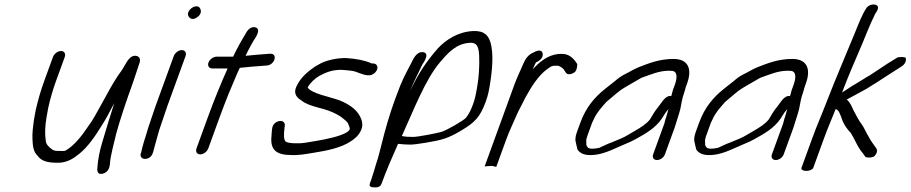

<svg xmlns="http://www.w3.org/2000/svg" viewBox="-20 -701 4017 847"><path d="M174.9 -343.2C158.6 -298.5 146.9 -255.9 137.5 -215.2L129.5 -171C125.6 -142.1 121.8 -113.2 123.2 -87.3C124.7 -58.3 125.9 -32.6 146.2 -13.4C159.6 5.8 183 17 231.2 17C276.8 18.4 305.8 -3.4 330.2 -22.9C367.4 -52.6 400.2 -100.9 425 -141.2C445.9 -173.1 464.6 -208.4 484 -246C465.6 -188.8 447.8 -129.1 432.3 -77.7C419.2 -34.9 412.1 2 409.7 37.7C408.8 44.3 405.4 72.1 433.6 65.1C460.4 58.4 463.5 33.2 464.7 24.3C467.3 -16.6 481.6 -62.2 493.3 -113.7C509.8 -174.4 539.4 -262.1 565 -332.4C575.6 -361.6 580.4 -380.1 588.4 -402.2C591.5 -410.7 595.1 -422.1 596.4 -426.6C601.8 -445.3 590 -456.6 572.4 -454.7C545.5 -451.7 531.4 -410.8 516.8 -390.5C493.1 -358.8 472.7 -323.5 452.1 -285.7L425.1 -236.8C410.1 -209.7 388.1 -168.8 372.7 -148.9C342.4 -103.7 309.2 -59.7 269.1 -36.7C268.1 -36.2 263.3 -34.4 251.9 -35H251.5C223.3 -35 218.2 -35.7 209.4 -42.2C194.2 -53.5 182.7 -64.3 181.7 -81.8C177.2 -108.6 178.8 -145.8 185 -181.8L192.7 -225C200.8 -261.6 212.4 -303.2 227.2 -343.9L265.6 -449.5C270.7 -463.6 264.1 -476 249.3 -476C234.4 -476 218.7 -463.6 213.6 -449.5Z M666.8 -234.6C657.4 -208.8 647.3 -175.6 638.8 -152.1C634.6 -140.5 630.4 -127 626.7 -113.4C618 -85.5 608.5 -57.3 602.9 -28.9L600.5 -22.3C594.8 8.4 644.8 7.9 654.1 -26.6L656.3 -32.6C657.3 -37.2 658.9 -43.5 661.8 -53.4C670.9 -84.2 679.4 -120.7 690.8 -152.1C700 -177.5 709.5 -208.9 718.8 -234.6L798.5 -453.5C803.6 -467.6 797 -480 782.1 -480C767.3 -480 751.6 -467.6 746.5 -453.5ZM850 -624.9C873 -641.2 865.9 -659.1 861.9 -665.3C846.6 -689.4 795.8 -653.3 812.5 -627.8C816.1 -622.1 827.3 -608.9 850 -624.9Z M916.7 -399H984.1C953.9 -331.8 924.3 -259 897.5 -185.5L846.9 -46.5C841.8 -32.4 848.4 -20 863.3 -20C878.2 -20 893.8 -32.4 898.9 -46.5L949.5 -185.5C961.7 -218.9 975.1 -253.8 988 -285.8C1005.4 -325.1 1019.5 -363.9 1037.8 -401.7C1073.2 -405.6 1108.5 -408.6 1144 -411L1156.5 -412C1191.6 -413.6 1206.7 -464 1173.4 -464H1172.9L1158.1 -463C1126.1 -460.6 1097 -458.4 1063.2 -454.8C1070.9 -470.8 1078.5 -486.1 1086.1 -499.5L1098.5 -521.6C1102.2 -527.3 1137.9 -574.3 1104.6 -580.8C1081.4 -585.3 1066.9 -559.7 1062.6 -550.7C1044.2 -520.7 1026.2 -488.6 1008.4 -451H935.7C921.5 -451 905.1 -439.9 899.7 -425C894.3 -410.1 902.6 -399 916.7 -399Z M1628.7 -421H1620.7C1619.9 -421 1617.4 -421.7 1615.4 -423C1588 -434.9 1552.7 -441.9 1505.8 -445H1505.2C1466 -445 1426.8 -436.3 1397.9 -423.1L1371.3 -408.3C1343.5 -389.4 1309.1 -363.3 1290.2 -324.5C1269 -285.2 1294.4 -267.3 1310 -257.6C1327.6 -243.3 1350.5 -235.2 1386.8 -225.5C1448 -210.5 1485.8 -189.9 1513.6 -159.9C1515.1 -157.7 1523.4 -138.6 1523.2 -132.5L1522.8 -131.5C1520.5 -125.1 1518.3 -123.2 1507.8 -116.2C1480.4 -99.8 1421.4 -87 1371.3 -78.7C1338.4 -73.3 1311.8 -67.3 1285.6 -69H1285C1264.5 -69 1252.1 -70.6 1242.3 -75.2C1230.9 -80.1 1231.4 -109 1234.9 -135.3L1236.7 -149.2C1235.6 -179.7 1186.4 -169.3 1181 -136.9L1179.2 -123.4C1178.5 -113.7 1177.7 -102.7 1176.8 -88.7C1175.3 -38.8 1200.9 -17.3 1264.4 -17C1298.5 -15.3 1332.2 -22 1365.1 -27.3C1420.5 -36.2 1483.9 -48.4 1526.7 -77.1C1543.9 -88.2 1564 -103.4 1574.3 -130.1C1579.5 -142.9 1579.5 -156.7 1575.2 -171.5C1560.7 -213.9 1524.7 -239.3 1478.2 -258.2C1429.7 -275.8 1360.4 -286.3 1337.6 -313.8C1337.9 -315.1 1338.1 -316.1 1338.5 -317.5C1348.8 -335.8 1370.1 -355.7 1389.3 -366.6C1418.3 -381.9 1444.3 -392.7 1484.5 -393C1502.3 -391.7 1519 -390.7 1535 -388.2C1555.2 -384.8 1575.6 -371.6 1600.1 -369H1606.7C1620.4 -367.6 1638 -379.3 1643.4 -394C1649 -409.6 1640.5 -418.9 1628.7 -421Z M1921.1 -426.5C1958.8 -470.6 1992.7 -507.7 2051 -512.1C2088.4 -515.1 2091.8 -487.5 2093.8 -455.7C2095.7 -414.4 2093 -359 2084 -311.3C2079.2 -286 2076.9 -269.1 2067.1 -242C2057.8 -216.4 2049.6 -199.7 2036.1 -182.1C2027 -169.9 1949.9 -125.7 1927.4 -119.2C1906.1 -113.3 1825.4 -97 1801.8 -97C1790.5 -97 1764.6 -97.4 1752.8 -101.1C1803.3 -211.6 1856 -350.5 1921.1 -426.5ZM1617.7 91.5 1611.9 107.5C1604.3 128.4 1631 125.4 1633.8 125.4C1634.4 125.4 1656 129.2 1663.1 109.5C1684.5 50.8 1709.8 -7.9 1736 -66.5C1751.2 -64.4 1775.1 -63.1 1789.1 -63.1C1802.7 -63.1 1824.4 -65.8 1856.8 -71.1C1930.5 -83.3 1957.8 -91 2014.9 -125.3C2074.9 -160.8 2098.3 -185 2122.9 -252.5C2133.6 -281.9 2137 -302.5 2141.3 -328.4C2151.7 -391 2158.7 -468.3 2142.8 -516.5C2134.6 -541.9 2118.3 -567.1 2065 -564C1997.5 -559.7 1947.2 -524.7 1912.3 -488.5C1862.7 -431.1 1828.2 -383 1788.7 -298.4C1805.6 -342 1827.1 -381.5 1844.1 -418.1C1844.8 -419.5 1879.3 -464.6 1847.6 -470.8C1824.3 -475.3 1809.3 -450.8 1804.4 -442.8C1786 -405.3 1764.6 -370.2 1745.5 -323C1739.6 -306.6 1732.2 -287 1722.9 -263.4C1697.6 -194.1 1678.1 -125.5 1662.9 -62.8C1654.7 -33.6 1649.8 -7.8 1639.9 19.5L1639.8 19.8L1639.7 20.2C1632.4 43.6 1625.3 70.6 1617.7 91.5Z M2330.2 -395.2 2339.5 -416.4C2341.6 -420.8 2343.6 -424.3 2344.4 -425.6C2354.4 -430 2377.8 -443 2374 -464.5C2369.9 -487.9 2342.5 -474.6 2332.8 -469.2C2311.7 -460.3 2299.2 -443.8 2290.3 -423.7L2278.9 -398C2269.3 -376 2258.6 -353.4 2249.2 -327.6L2118 33L2144.7 31H2150.7C2153.1 31 2152.5 31 2154.4 31.5L2169.1 35.5L2211.5 -81C2228.4 -127.4 2239.2 -146.7 2260.5 -196.5C2261.7 -199.6 2263.1 -202.8 2264.8 -205.9C2280.7 -235.5 2291.8 -260.2 2298.2 -271.6C2326.2 -322.2 2356.9 -369.9 2394.6 -396.5C2410.5 -407.6 2413.6 -411 2428.1 -411H2442C2442.2 -411 2446.3 -410 2451.5 -407.1C2465.2 -399.5 2468.1 -393.3 2476.2 -380.7C2484.3 -368 2504.5 -373.9 2516 -383.4C2526.4 -392.1 2526.6 -418.3 2526.6 -418.3C2517.6 -432.5 2497.4 -463 2462 -463H2444.4C2396.5 -458.3 2361.2 -429.1 2330.2 -395.2Z M2572.8 -106.5 2591.7 -158.6C2594.1 -163.4 2596.9 -169.1 2599.9 -175.8C2614.2 -206.9 2631.9 -224.8 2654.6 -251C2662.6 -258.3 2688.5 -280 2697.6 -287.4L2715.1 -301.4C2734.5 -315.6 2769.5 -334 2794.8 -349.2C2800 -352.3 2806.2 -356.1 2811.4 -358.4C2851.4 -372 2886.5 -389 2932.1 -389C2936.8 -389 2942.2 -388.7 2947.2 -388.1C2966.5 -385.2 2969.5 -361.3 2956.8 -326.5L2952.4 -314.2C2946.4 -301 2946 -291.2 2942.8 -282.5C2942.3 -281 2941.6 -279 2941 -277.2C2914.3 -281.7 2898.8 -246.6 2883.7 -229.1C2870 -213.3 2859.2 -193.7 2847.8 -174.9C2832.1 -154.4 2808.1 -139.6 2779.7 -123L2753.4 -107.7C2732.9 -94.2 2706.6 -84.6 2678 -72.7C2658.4 -65.9 2640.7 -56.5 2623.3 -48.8C2617.4 -47.3 2601.2 -45 2594.9 -45C2589.9 -45 2586.7 -45.2 2583.1 -45.7L2574.7 -48.9C2571.2 -52 2566.7 -60 2566.7 -61.5C2567 -69.4 2565.2 -82.9 2567.2 -88.5L2567.6 -89.5C2568.2 -92.9 2569.6 -97.9 2572.8 -106.5ZM2951 -441C2890.1 -441 2842.5 -422.1 2799.8 -405.4C2775.8 -396 2760.9 -385.4 2740 -375.3C2719.6 -365.5 2707.4 -356 2689.8 -340.9L2673.4 -328C2667.7 -323.5 2659.7 -317.2 2649.4 -309C2602.7 -271.9 2564.8 -227.5 2540 -159.3L2527.2 -124.3C2520.6 -106.1 2518.1 -96.4 2518.4 -81.2C2518.5 -78.5 2527.6 -41.1 2527.6 -41.1C2538.1 -25.9 2555.1 -16.8 2584.6 -16.8C2634.8 -16.8 2678.6 -39.9 2719.1 -57.4L2740.6 -66.7C2756.7 -73 2770.5 -79.6 2785.1 -87.8C2825.6 -110.4 2869.5 -133.9 2899 -177L2908.7 -192.4C2915.5 -203.4 2918.9 -208.4 2928.8 -219.8C2928.5 -218.9 2928.2 -217.7 2928 -217L2921.8 -194.3C2919.7 -187 2917.7 -180.6 2915.8 -175.4L2915.6 -174.8L2910.7 -155.9L2861.3 -20.1C2856.4 -6.7 2863.3 5 2878.2 5C2893.1 5 2908.4 -6.7 2913.3 -20.1L2956 -137.5C2958.9 -145.3 2960.9 -151.6 2962.8 -158.9C2964.5 -163.6 2966.5 -169.8 2968.1 -176C2970.2 -181.8 2973 -190.7 2975.1 -198.1L2981.5 -221.3C2986.5 -246.5 2989 -266.6 2997.9 -290.9C3002.5 -303.5 3003.2 -310.9 3005.9 -318.4L3011 -332.6C3034.1 -395.8 3017.1 -441 2951 -441Z M3096.8 -106.5 3115.7 -158.6C3118.1 -163.4 3120.9 -169.1 3123.9 -175.8C3138.2 -206.9 3155.9 -224.8 3178.6 -251C3186.6 -258.3 3212.5 -280 3221.6 -287.4L3239.1 -301.4C3258.5 -315.6 3293.5 -334 3318.8 -349.2C3324 -352.3 3330.2 -356.1 3335.4 -358.4C3375.4 -372 3410.5 -389 3456.1 -389C3460.8 -389 3466.2 -388.7 3471.2 -388.1C3490.5 -385.2 3493.5 -361.3 3480.8 -326.5L3476.4 -314.2C3470.4 -301 3470 -291.2 3466.8 -282.5C3466.3 -281 3465.6 -279 3465 -277.2C3438.3 -281.7 3422.8 -246.6 3407.7 -229.1C3394 -213.3 3383.2 -193.7 3371.8 -174.9C3356.1 -154.4 3332.1 -139.6 3303.7 -123L3277.4 -107.7C3256.9 -94.2 3230.6 -84.6 3202 -72.7C3182.4 -65.9 3164.7 -56.5 3147.3 -48.8C3141.4 -47.3 3125.2 -45 3118.9 -45C3113.9 -45 3110.7 -45.2 3107.1 -45.7L3098.7 -48.9C3095.2 -52 3090.7 -60 3090.7 -61.5C3091 -69.4 3089.2 -82.9 3091.2 -88.5L3091.6 -89.5C3092.2 -92.9 3093.6 -97.9 3096.8 -106.5ZM3475 -441C3414.1 -441 3366.5 -422.1 3323.8 -405.4C3299.8 -396 3284.9 -385.4 3264 -375.3C3243.6 -365.5 3231.4 -356 3213.8 -340.9L3197.4 -328C3191.7 -323.5 3183.7 -317.2 3173.4 -309C3126.7 -271.9 3088.8 -227.5 3064 -159.3L3051.2 -124.3C3044.6 -106.1 3042.1 -96.4 3042.4 -81.2C3042.5 -78.5 3051.6 -41.1 3051.6 -41.1C3062.1 -25.9 3079.1 -16.8 3108.6 -16.8C3158.8 -16.8 3202.6 -39.9 3243.1 -57.4L3264.6 -66.7C3280.7 -73 3294.5 -79.6 3309.1 -87.8C3349.6 -110.4 3393.5 -133.9 3423 -177L3432.7 -192.4C3439.5 -203.4 3442.9 -208.4 3452.8 -219.8C3452.5 -218.9 3452.2 -217.7 3452 -217L3445.8 -194.3C3443.7 -187 3441.7 -180.6 3439.8 -175.4L3439.6 -174.8L3434.7 -155.9L3385.3 -20.1C3380.4 -6.7 3387.3 5 3402.2 5C3417.1 5 3432.4 -6.7 3437.3 -20.1L3480 -137.5C3482.9 -145.3 3484.9 -151.6 3486.8 -158.9C3488.5 -163.6 3490.5 -169.8 3492.1 -176C3494.2 -181.8 3497 -190.7 3499.1 -198.1L3505.5 -221.3C3510.5 -246.5 3513 -266.6 3521.9 -290.9C3526.5 -303.5 3527.2 -310.9 3529.9 -318.4L3535 -332.6C3558.1 -395.8 3541.1 -441 3475 -441Z M3694.8 -292.9C3722.9 -367.1 3751 -432 3784 -508.4L3803 -554.9C3815.4 -585.3 3828.8 -615.9 3840.9 -640.2C3843.1 -644.3 3868 -673.4 3840.8 -680.5C3822.3 -684 3808.7 -673.9 3803.7 -668C3781.8 -634.9 3767.9 -596.5 3751.7 -557C3708.4 -450.6 3668.3 -359.7 3625.7 -249.3C3600.7 -184.4 3584.7 -150.3 3562.8 -90L3515.8 39C3513.1 46.5 3521.8 53 3536.7 53C3551.6 53 3565.1 46.5 3567.8 39L3614.8 -90C3632.7 -139.2 3647.2 -171.2 3666.9 -220.8C3673.2 -216 3677.5 -214.2 3681.9 -205.9C3688.6 -191.1 3692.7 -182.1 3697.6 -166C3706.5 -146.2 3718.2 -130.2 3733.5 -114.2C3752.1 -84.9 3762.3 -52 3788.4 -22.3L3797.4 -9.1C3808.2 -3.7 3825.4 -5.7 3835 -10.2C3846.1 -19.7 3854.1 -35.1 3844.8 -48.2L3836 -60.4C3822.4 -78.8 3813.6 -93.7 3803.2 -113.6L3793.8 -131.7C3790.1 -139.1 3787 -144.5 3782.2 -151.4C3767.3 -170.8 3755.8 -194.9 3743.2 -218.2C3737.6 -231.5 3729.7 -250.5 3715.5 -261.5C3716 -261.9 3717.4 -262.8 3718.5 -263.5C3744.3 -278 3774.1 -293.2 3802.1 -309C3825.5 -324.2 3843.5 -333.9 3868.5 -351C3897.3 -369.4 3930.6 -390.6 3958.2 -408.6C3975.2 -419.5 3979.2 -437.3 3974.9 -446.7C3968.4 -449.4 3954.5 -451.1 3939.3 -447.6C3911.3 -431.1 3879.7 -410.7 3849.1 -389.8L3818.5 -369.7C3796.5 -357.5 3769.3 -338.9 3747.7 -326.7L3747.4 -327C3728.7 -314.9 3711.3 -303.7 3694.8 -292.9Z"/></svg>

Font: Take Off
Style: Moose
Weight: 400
Foundry: Cannot Into Space Fonts
Version: Version 0.89